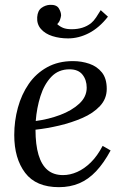

<svg xmlns="http://www.w3.org/2000/svg" viewBox="-20 -764 517 795"><path d="M282 -511Q318 -511 350 -500Q382 -489 402 -464Q422 -439 422 -396Q422 -355 394 -325Q366 -295 321 -275.5Q276 -256 225 -244Q174 -232 127 -227Q127 -165 139.5 -123Q152 -81 177 -60Q202 -39 241 -39Q270 -39 299.5 -52Q329 -65 356 -91.5Q383 -118 405 -160L438 -141Q410 -89 378 -55Q346 -21 308 -5Q270 11 224 11Q129 11 84 -48.5Q39 -108 39 -205Q39 -263 54 -318Q69 -373 99 -416.5Q129 -460 175 -485.5Q221 -511 282 -511ZM268 -477Q222 -477 192.5 -446Q163 -415 147.5 -366Q132 -317 128 -263Q181 -270 229 -288Q277 -306 308 -334.5Q339 -363 339 -401Q339 -433 321.5 -455Q304 -477 268 -477ZM262 -605Q227 -605 197 -614.5Q167 -624 149.5 -644Q132 -664 134 -693Q136 -720 152 -731.5Q168 -743 187 -744Q214 -745 223.5 -729.5Q233 -714 233 -700Q232 -692 228.5 -682Q225 -672 217 -664Q228 -654 241.5 -648.5Q255 -643 277 -643Q325 -643 357 -668Q368 -677 378 -692Q388 -707 397 -722L427 -695Q391 -649 348.5 -627Q306 -605 262 -605Z"/></svg>

Font: Lora Italic
Style: Italic
Weight: 400
Italic angle: -3°
Designer: Olga Karpushina, Alexei Vanyashin (Cyrillic)
Foundry: Cyreal
Version: Version 2.210; ttfautohint (v1.8.1.43-b0c9)